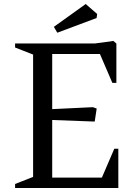

<svg xmlns="http://www.w3.org/2000/svg" viewBox="-20 -937 665 957"><path d="M55.2 0V-20L145 -55.2V-665L55.2 -700.2V-720.2H452.1L544.9 -732.9L560.1 -720.2V-523.9H540L478 -668H240.2V-393.1L442.9 -402.8L461.9 -396L452.1 -331.1L240.2 -338.9V-51.8H487.8L549.8 -195.8H569.8V0ZM407.2 -917 464.4 -867.2 461.4 -847.2 265.6 -773.9 248.5 -803.2Z"/></svg>

Font: Amethysta
Style: Regular
Weight: 400
Designer: Konstantin Vinogradov, Alexei Vanyashin
Foundry: Cyreal (www.cyreal.org)
Version: Version 1.003